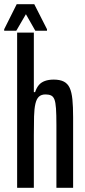

<svg xmlns="http://www.w3.org/2000/svg" viewBox="-45 -899 405 919"><path d="M37 0V-743H117V-458H123Q130 -479 141 -492Q152 -505 170 -511.5Q188 -518 212 -518Q242 -518 260.5 -508.5Q279 -499 288.5 -478.5Q298 -458 301.5 -423.5Q305 -389 305 -337V0H225V-301Q225 -351 223 -380Q221 -409 215.5 -423Q210 -437 199.5 -442Q189 -447 173 -447Q153 -447 141.5 -436.5Q130 -426 124.5 -402.5Q119 -379 118 -342Q117 -305 117 -252V0ZM-25 -752V-759L35 -879H119L180 -759V-752H124L79 -831L33 -752Z"/></svg>

Font: Saira UltraCondensed SemiBold
Style: Regular
Weight: 600
Width: 1
Designer: Hector Gatti with collaboration of the Omnibus-Type team
Foundry: Omnibus-Type
Version: Version 1.101